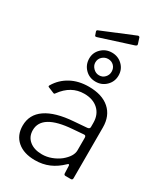

<svg xmlns="http://www.w3.org/2000/svg" viewBox="-233 -1056 1009 1164"><g transform="rotate(30 272.0 -473.5)"><path d="M212 10Q133 10 88 -29Q43 -68 43 -135Q43 -213 108.5 -258Q174 -303 300 -312L389 -319Q406 -321 406 -334V-363Q406 -421 369.5 -455Q333 -489 271 -489Q179 -489 118 -404Q115 -399 112 -398Q109 -397 105 -399L64 -416Q60 -418 60 -421Q60 -425 63 -429Q94 -481 148 -510.5Q202 -540 274 -540Q367 -540 418.5 -494.5Q470 -449 470 -368V-13Q470 0 458 0H421Q409 0 409 -13L407 -65Q405 -72 402 -72Q399 -72 394 -67Q354 -28 309.5 -9Q265 10 212 10ZM391 -274 316 -268Q110 -253 110 -142Q110 -96 143 -69Q176 -42 231 -42Q264 -42 296 -54Q328 -66 354 -86Q406 -129 406 -171V-259Q406 -276 391 -274ZM401 -913Q402 -911 402 -907Q402 -901 392 -897L164 -824Q162 -823 158 -823Q151 -823 150 -830L143 -850L142 -854Q142 -860 147 -862L377 -957H380Q385 -957 388 -953ZM292 -586Q248 -586 218.5 -616Q189 -646 189 -690Q189 -731 219 -760Q249 -789 292 -789Q335 -789 365 -760Q395 -731 395 -688Q395 -645 365 -615.5Q335 -586 292 -586ZM291 -744Q268 -744 250.5 -728Q233 -712 233 -687Q233 -665 250.5 -647.5Q268 -630 291 -630Q315 -630 331 -647Q347 -664 347 -687Q347 -712 331 -728Q315 -744 291 -744Z"/></g></svg>

Font: Libre Franklin Light
Style: Regular
Weight: 300
Designer: Pablo Impallari, Rodrigo Fuenzalida
Foundry: Impallari Type
Version: Version 1.002; ttfautohint (v1.5)